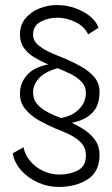

<svg xmlns="http://www.w3.org/2000/svg" viewBox="-20 -730 444 760"><path d="M73 -147Q79 -117 99.5 -92.5Q120 -68 150.5 -53.5Q181 -39 215 -39Q256 -39 288 -55.5Q320 -72 320 -114Q320 -145 301.5 -164.5Q283 -184 255 -197.5Q227 -211 198 -222Q167 -235 135 -253Q103 -271 81 -297Q59 -323 59 -359Q59 -401 86.5 -432.5Q114 -464 171 -475Q143 -487 117.5 -502Q92 -517 75.5 -539Q59 -561 59 -593Q59 -631 80.5 -657Q102 -683 135.5 -696.5Q169 -710 206 -710Q243 -710 277 -698Q311 -686 336 -666Q361 -646 370 -620L329 -594Q314 -626 278 -643Q242 -660 207 -660Q171 -660 141 -644Q111 -628 111 -593Q111 -568 132.5 -550.5Q154 -533 184 -520Q214 -507 240 -497Q272 -483 303 -465.5Q334 -448 354 -424Q374 -400 374 -366Q374 -311 344 -282Q314 -253 264 -244Q292 -231 317 -214Q342 -197 358 -173.5Q374 -150 374 -118Q374 -50 327 -20Q280 10 212 10Q170 10 130.5 -7.5Q91 -25 64 -55.5Q37 -86 30 -123ZM111 -365Q111 -336 128 -317Q145 -298 170.5 -285Q196 -272 221 -263Q265 -270 292.5 -297.5Q320 -325 320 -362Q320 -388 303 -406Q286 -424 260 -437Q234 -450 208 -460Q160 -447 135.5 -421.5Q111 -396 111 -365Z"/></svg>

Font: Jost* Light
Style: Regular
Weight: 300
Version: Version 3.7